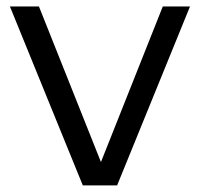

<svg xmlns="http://www.w3.org/2000/svg" viewBox="-20 -562 606 582"><path d="M231 0 10 -542.5H98L290.5 -59.5H281.5L473.5 -542.5H556L335 0Z"/></svg>

Font: Encode Sans SemiExpanded
Style: Regular
Weight: 400
Width: 6
Designer: Multiple Designers
Foundry: Impallari Type
Version: Version 3.002